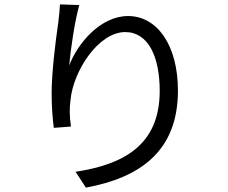

<svg xmlns="http://www.w3.org/2000/svg" viewBox="-20 -809 1040 874"><path d="M253 -789C252 -765 249 -735 245 -704C233 -624 215 -478 215 -384C215 -320 220 -264 225 -227L303 -233C296 -282 296 -316 301 -354C313 -484 427 -663 550 -663C655 -663 707 -551 707 -395C707 -146 539 -60 324 -27L371 45C617 0 790 -121 790 -396C790 -604 695 -736 563 -736C438 -736 334 -613 295 -511C301 -580 320 -713 341 -786Z"/></svg>

Font: Noto Sans KR Regular
Style: Regular
Weight: 400
Designer: Ryoko NISHIZUKA  (kana & ideographs); Paul D. Hunt (Latin, Greek & Cyrillic); Wenlong ZHANG  (bopomofo); Sandoll Communi
Foundry: Adobe Systems Incorporated
Version: Version 1.004;PS 1.004;hotconv 1.0.82;makeotf.lib2.5.63406